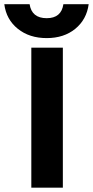

<svg xmlns="http://www.w3.org/2000/svg" viewBox="-99 -872 432 892"><path d="M313 -852.5Q303.5 -781.5 250.8 -738.2Q198 -695 118 -695Q37.5 -695 -16.2 -738.2Q-70 -781.5 -79 -852.5H38.5Q48.5 -787.5 118 -787.5Q186 -787.5 195.5 -852.5ZM46.5 -650.5H193V0H46.5Z"/></svg>

Font: Overused Grotesk
Style: Bold
Weight: 710
Version: Version 0.004